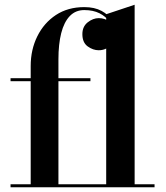

<svg xmlns="http://www.w3.org/2000/svg" viewBox="-20 -790 700 810"><path d="M109.5 0V-511.5Q109.5 -580.5 137.5 -637Q165.5 -693.5 216 -726.8Q266.5 -760 335.5 -760Q379 -760 408.5 -744Q438 -728 452.8 -703.8Q467.5 -679.5 467.5 -653.5Q467.5 -617.5 446.2 -597.8Q425 -578 396.5 -578Q372.5 -578 350 -594.2Q327.5 -610.5 327.5 -646Q327.5 -678 350 -695.8Q372.5 -713.5 396.5 -713.5Q422.5 -713.5 444.5 -697.5Q466.5 -681.5 466.5 -653.5H455Q455 -677.5 440.8 -699Q426.5 -720.5 399.8 -734Q373 -747.5 335.5 -747.5Q298.5 -747.5 274.2 -722Q250 -696.5 238.2 -650Q226.5 -603.5 226.5 -540V0ZM24.5 0V-12.5H632V0ZM24.5 -447.5V-460H361.5V-447.5ZM428 0V-730L548 -770V0Z"/></svg>

Font: Bodoni Moda 18pt SemiBold
Style: Regular
Weight: 600
Designer: Owen Earl
Foundry: indestructible type
Version: Version 2.005